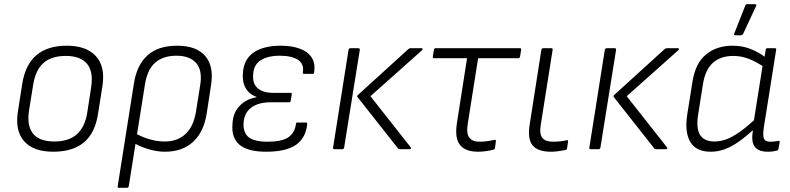

<svg xmlns="http://www.w3.org/2000/svg" viewBox="-20 -715 3785 920"><path d="M235 12Q140 12 95.5 -38.5Q51 -89 66 -182L87 -316Q102 -406 155 -451Q208 -496 301 -496Q393 -496 439 -446.5Q485 -397 471 -304L450 -171Q436 -78 382.5 -33Q329 12 235 12ZM241 -37Q309 -37 348 -71.5Q387 -106 398 -175L417 -298Q428 -373 396.5 -410Q365 -447 295 -447Q226 -447 188 -413Q150 -379 139 -309L119 -185Q108 -113 138 -75Q168 -37 241 -37Z M550 185Q542 185 544 177L622 -317Q636 -404 687 -450Q738 -496 829 -496Q921 -496 963.5 -446.5Q1006 -397 991 -306L971 -174Q957 -83 905.5 -35.5Q854 12 770 12Q733 12 692 0Q651 -12 620 -31L626 -78Q658 -59 695.5 -48Q733 -37 769 -37Q831 -37 869.5 -73.5Q908 -110 919 -180L939 -305Q951 -378 920 -413Q889 -448 825 -448Q763 -448 725 -416Q687 -384 675 -313L597 177Q595 185 588 185Z M1255 12Q1167 12 1127.5 -21.5Q1088 -55 1094 -121Q1096 -173 1127 -206.5Q1158 -240 1209 -249V-251Q1174 -263 1157 -293Q1140 -323 1144 -367Q1149 -432 1196 -464Q1243 -496 1327 -496Q1379 -496 1417.5 -481.5Q1456 -467 1474 -438.5Q1492 -410 1485 -368Q1485 -361 1479 -361H1437Q1430 -361 1431 -368Q1438 -409 1407.5 -428.5Q1377 -448 1321 -448Q1262 -448 1228 -425.5Q1194 -403 1193 -355Q1190 -314 1215 -292Q1240 -270 1291 -270H1372Q1379 -270 1378 -263L1373 -232Q1372 -225 1366 -225H1279Q1218 -225 1184 -199.5Q1150 -174 1147 -125Q1145 -79 1171.5 -57.5Q1198 -36 1263 -36Q1327 -36 1359 -55.5Q1391 -75 1398 -120Q1398 -128 1405 -128H1446Q1453 -128 1452 -121Q1446 -55 1399 -21.5Q1352 12 1255 12Z M1895 0Q1889 0 1887 -4L1693 -250Q1690 -255 1694 -259L1937 -480Q1941 -484 1948 -484H2001Q2004 -484 2005 -481Q2006 -478 2003 -475L1755 -254L1948 -9Q1951 -5 1948.5 -2.5Q1946 0 1943 0ZM1583 0Q1574 0 1576 -8L1650 -476Q1652 -484 1659 -484H1697Q1705 -484 1704 -476L1629 -8Q1627 0 1621 0Z M2270 12Q2229 12 2204 -3Q2179 -18 2170.5 -48Q2162 -78 2169 -123L2218 -436H2060Q2053 -436 2054 -444L2059 -476Q2061 -484 2067 -484H2471Q2479 -484 2477 -476L2472 -444Q2470 -436 2464 -436H2271L2221 -120Q2214 -75 2229 -55.5Q2244 -36 2276 -36Q2296 -36 2314 -38.5Q2332 -41 2350 -45Q2357 -47 2356 -38L2352 -6Q2351 0 2344 2Q2330 6 2310.5 9Q2291 12 2270 12Z M2620 12Q2557 12 2532 -18.5Q2507 -49 2518 -118L2574 -476Q2576 -484 2583 -484H2622Q2629 -484 2628 -476L2571 -116Q2564 -72 2579 -54Q2594 -36 2629 -36Q2646 -36 2662 -37.5Q2678 -39 2695 -43Q2703 -45 2702 -36L2697 -4Q2696 3 2689 4Q2674 7 2655.5 9.5Q2637 12 2620 12Z M3123 0Q3117 0 3115 -4L2921 -250Q2918 -255 2922 -259L3165 -480Q3169 -484 3176 -484H3229Q3232 -484 3233 -481Q3234 -478 3231 -475L2983 -254L3176 -9Q3179 -5 3176.5 -2.5Q3174 0 3171 0ZM2811 0Q2802 0 2804 -8L2878 -476Q2880 -484 2887 -484H2925Q2933 -484 2932 -476L2857 -8Q2855 0 2849 0Z M3385 12Q3316 12 3288 -34.5Q3260 -81 3273 -166L3298 -323Q3312 -412 3363 -454Q3414 -496 3490 -496Q3538 -496 3577.5 -480Q3617 -464 3648 -440L3644 -392Q3606 -418 3569.5 -432.5Q3533 -447 3494 -447Q3433 -447 3396 -414Q3359 -381 3348 -310L3325 -164Q3315 -100 3334.5 -68.5Q3354 -37 3404 -37Q3432 -37 3461.5 -48Q3491 -59 3526 -84Q3561 -109 3605 -150L3596 -98Q3555 -61 3519.5 -36Q3484 -11 3451.5 0.5Q3419 12 3385 12ZM3659 12Q3616 12 3597.5 -10.5Q3579 -33 3587 -85L3591 -107V-128L3635 -406L3641 -428L3649 -476Q3650 -484 3657 -484H3693Q3701 -484 3699 -476L3640 -104Q3634 -63 3641 -49.5Q3648 -36 3670 -36Q3682 -36 3691.5 -37Q3701 -38 3710 -40Q3717 -42 3716 -33L3710 -1Q3709 6 3701 7Q3693 9 3683.5 10.5Q3674 12 3659 12ZM3503 -546Q3499 -546 3498 -548.5Q3497 -551 3499 -556L3551 -688Q3553 -693 3555.5 -694Q3558 -695 3562 -695H3598Q3603 -695 3604 -692Q3605 -689 3603 -686L3541 -553Q3537 -546 3529 -546Z"/></svg>

Font: Sofia Sans Light
Style: Italic
Weight: 300
Italic angle: -9°
Version: Version 4.100-B